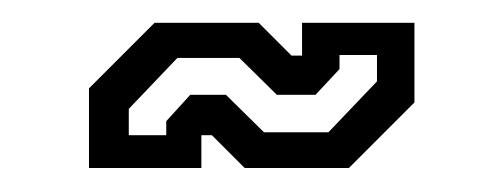

<svg xmlns="http://www.w3.org/2000/svg" viewBox="-20 -398 430 164"><path d="M56 -254.5V-322.5L112 -378.5H201L229 -350.5H238V-378.5H334V-310.5L278 -254.5H189L161 -282.5H152V-254.5ZM90 -282.5H122V-294.5L142.5 -317H173L205.5 -285H260.5L302 -328.5V-351H270V-339L249.5 -317H216.5L184.5 -348.5H131.5L90 -305Z"/></svg>

Font: Tourney Medium
Style: Regular
Weight: 500
Designer: Tyler Finck
Foundry: Etcetera Type Co
Version: Version 1.015